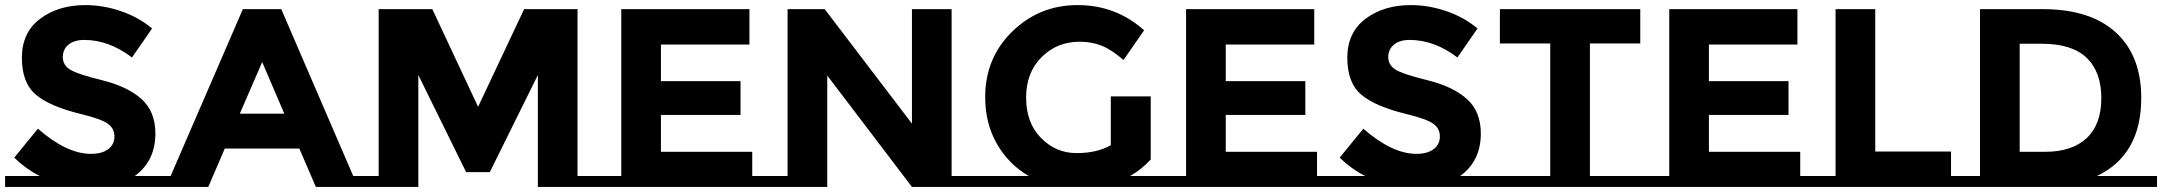

<svg xmlns="http://www.w3.org/2000/svg" viewBox="-20 -735 8502 755"><path d="M638 -43V0H0V-43H136Q81 -71 36 -115L129 -229Q242 -130 338 -130Q381 -130 405.5 -148.5Q430 -167 430 -198.5Q430 -230 404 -248.5Q378 -267 301 -286Q179 -315 122.5 -361.5Q66 -408 66 -507.5Q66 -607 137.5 -661Q209 -715 316 -715Q386 -715 456 -691Q526 -667 578 -623L499 -509Q408 -578 311 -578Q272 -578 249.5 -559.5Q227 -541 227 -510.5Q227 -480 254.5 -462Q282 -444 381.5 -419.5Q481 -395 536 -346Q591 -297 591 -210Q591 -102 510 -43Z M1485 -43V0H1222L1157 -151H864L799 0H536V-43H651L935 -699H1086L1369 -43ZM1011 -491 923 -288H1098Z M2095 -440 1906 -58H1813L1625 -440V0H1372V-43H1469V-699H1680L1860 -315L2041 -699H2251V-43H2348V0H2095Z M2423 -43V-699H2927V-560H2579V-416H2892V-283H2579V-138H2938V-43H3035V0H2326V-43Z M3077 -43V-699H3223L3566 -249V-699H3722V-43H3819V0H3566L3233 -438V0H2980V-43Z M4558 -43V0H3808V-43H4025Q3945 -90 3899.5 -170.5Q3854 -251 3854 -353Q3854 -507 3960.5 -611Q4067 -715 4217.5 -715Q4368 -715 4479 -616L4398 -499Q4351 -540 4311.5 -555.5Q4272 -571 4226 -571Q4137 -571 4076 -510.5Q4015 -450 4015 -351Q4015 -252 4073.5 -192.5Q4132 -133 4213 -133Q4294 -133 4348 -164V-356H4505V-108Q4471 -70 4424 -43Z M4644 -43V-699H5148V-560H4800V-416H5113V-283H4800V-138H5159V-43H5256V0H4547V-43Z M5850 -43V0H5212V-43H5348Q5293 -71 5248 -115L5341 -229Q5454 -130 5550 -130Q5593 -130 5617.5 -148.5Q5642 -167 5642 -198.5Q5642 -230 5616 -248.5Q5590 -267 5513 -286Q5391 -315 5334.5 -361.5Q5278 -408 5278 -507.5Q5278 -607 5349.5 -661Q5421 -715 5528 -715Q5598 -715 5668 -691Q5738 -667 5790 -623L5711 -509Q5620 -578 5523 -578Q5484 -578 5461.5 -559.5Q5439 -541 5439 -510.5Q5439 -480 5466.5 -462Q5494 -444 5593.5 -419.5Q5693 -395 5748 -346Q5803 -297 5803 -210Q5803 -102 5722 -43Z M6458 -43V0H5850V-43H6076V-564H5878V-699H6430V-564H6232V-43Z M6544 -43V-699H7048V-560H6700V-416H7013V-283H6700V-138H7059V-43H7156V0H6447V-43Z M7749 -43V0H7101V-43H7198V-699H7354V-139H7652V-43Z M8462 -43V0H7669V-43H7766V-699H8013Q8200 -699 8300 -607.5Q8400 -516 8400 -350Q8400 -126 8226 -43ZM8009 -563H7922V-138H8021Q8128 -138 8185.5 -192Q8243 -246 8243 -349Q8243 -452 8185.5 -507.5Q8128 -563 8009 -563Z"/></svg>

Font: Montserrat Subrayada
Style: Bold
Weight: 700
Version: Version 2.001